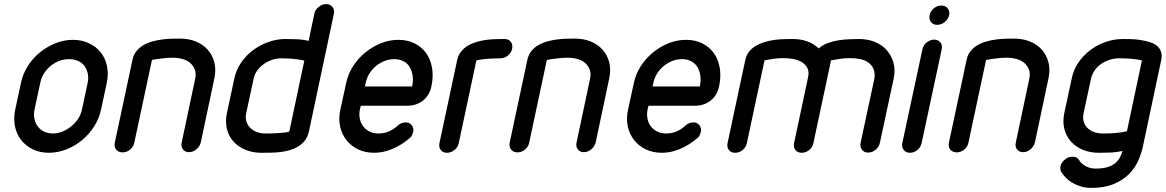

<svg xmlns="http://www.w3.org/2000/svg" viewBox="-20 -744 5677 935"><path d="M82 -340Q91 -384 115.5 -422.5Q140 -461 174.5 -489Q209 -517 250.5 -533.5Q292 -550 335 -550Q378 -550 413 -533.5Q448 -517 470.5 -489Q493 -461 501 -422.5Q509 -384 500 -340L472 -210Q463 -167 438.5 -128.5Q414 -90 379.5 -61.5Q345 -33 303 -16.5Q261 0 218 0Q175 0 140.5 -16.5Q106 -33 83.5 -61.5Q61 -90 53 -128.5Q45 -167 54 -210ZM148 -210Q143 -186 147.5 -165Q152 -144 164 -128Q176 -112 195 -103Q214 -94 238 -94Q261 -94 283.5 -103Q306 -112 326 -128Q346 -144 360 -165Q374 -186 379 -210L407 -341Q412 -366 407 -387.5Q402 -409 390 -424.5Q378 -440 358.5 -448Q339 -456 315 -456Q292 -456 270 -448Q248 -440 228.5 -424.5Q209 -409 195 -387.5Q181 -366 176 -340Z M634 -49Q630 -29 613.5 -15.5Q597 -2 577 -2Q557 -2 546 -15.5Q535 -29 539 -49L625 -452Q630 -477 644.5 -495Q659 -513 679 -524.5Q699 -536 723 -542.5Q747 -549 771 -552Q795 -555 817.5 -555.5Q840 -556 857 -556Q899 -556 933.5 -542Q968 -528 991 -502.5Q1014 -477 1023.5 -441.5Q1033 -406 1024 -363L958 -51Q953 -31 936.5 -17Q920 -3 900 -3Q881 -3 870.5 -17Q860 -31 865 -51L931 -363Q936 -388 928 -407Q920 -426 905 -438.5Q890 -451 867.5 -457Q845 -463 821 -463Q808 -463 793.5 -462Q779 -461 765 -459Q751 -457 739 -455.5Q727 -454 720 -452Z M1179 -193Q1174 -171 1180 -152.5Q1186 -134 1199 -121Q1212 -108 1231 -101Q1250 -94 1272 -94H1295Q1311 -94 1330 -95.5Q1349 -97 1365.5 -98.5Q1382 -100 1389 -104L1462 -449Q1436 -455 1407.5 -457.5Q1379 -460 1349 -460Q1327 -460 1305 -452.5Q1283 -445 1264.5 -432Q1246 -419 1232.5 -400.5Q1219 -382 1215 -360ZM1121 -361Q1130 -404 1154.5 -439.5Q1179 -475 1213.5 -500.5Q1248 -526 1288.5 -540Q1329 -554 1370 -554Q1393 -554 1423 -553Q1453 -552 1483 -545L1511 -678Q1515 -697 1532 -710.5Q1549 -724 1568 -724Q1588 -724 1599 -710Q1610 -696 1606 -677L1484 -102Q1478 -77 1465 -60Q1452 -43 1433.5 -31.5Q1415 -20 1393.5 -13.5Q1372 -7 1348.5 -4Q1325 -1 1302.5 -0.5Q1280 0 1261 0H1252Q1211 0 1176.5 -14Q1142 -28 1118.5 -53Q1095 -78 1085.5 -114Q1076 -150 1085 -193Z M1757 -323H1853H1917H1954H1974H1982H1987Q1993 -351 1989.5 -375Q1986 -399 1975.5 -417Q1965 -435 1945.5 -445.5Q1926 -456 1900 -456Q1875 -456 1852.5 -447Q1830 -438 1811 -422.5Q1792 -407 1779 -386Q1766 -365 1761 -341ZM1916 -132Q1925 -140 1935 -144Q1945 -148 1955 -148Q1975 -148 1985.5 -133.5Q1996 -119 1992 -101Q1990 -94 1986.5 -86Q1983 -78 1976 -72Q1933 -36 1889 -18Q1845 0 1803 0Q1759 0 1725 -16Q1691 -32 1668 -60.5Q1645 -89 1636.5 -127Q1628 -165 1637 -208L1666 -341Q1675 -384 1699.5 -422Q1724 -460 1759 -488.5Q1794 -517 1835 -533.5Q1876 -550 1920 -550Q1964 -550 1998.5 -533Q2033 -516 2055 -485.5Q2077 -455 2084 -413.5Q2091 -372 2081 -324Q2072 -280 2040 -254.5Q2008 -229 1962 -229H1737L1732 -208Q1728 -185 1732.5 -164Q1737 -143 1749.5 -127.5Q1762 -112 1780.5 -103Q1799 -94 1823 -94Q1856 -94 1880.5 -107Q1905 -120 1916 -132Z M2214 -47Q2210 -27 2193 -13.5Q2176 0 2157 0Q2137 0 2126.5 -13.5Q2116 -27 2120 -47L2206 -450Q2211 -475 2225.5 -493Q2240 -511 2260 -522.5Q2280 -534 2303 -540.5Q2326 -547 2350 -550Q2374 -553 2397 -553.5Q2420 -554 2437 -554Q2457 -554 2467.5 -540.5Q2478 -527 2474 -507Q2470 -487 2453.5 -473.5Q2437 -460 2417 -460Q2392 -460 2359 -458Q2326 -456 2300 -450Z M2557 -49Q2553 -29 2536.5 -15.5Q2520 -2 2500 -2Q2480 -2 2469 -15.5Q2458 -29 2462 -49L2548 -452Q2553 -477 2567.5 -495Q2582 -513 2602 -524.5Q2622 -536 2646 -542.5Q2670 -549 2694 -552Q2718 -555 2740.5 -555.5Q2763 -556 2780 -556Q2822 -556 2856.5 -542Q2891 -528 2914 -502.5Q2937 -477 2946.5 -441.5Q2956 -406 2947 -363L2881 -51Q2876 -31 2859.5 -17Q2843 -3 2823 -3Q2804 -3 2793.5 -17Q2783 -31 2788 -51L2854 -363Q2859 -388 2851 -407Q2843 -426 2828 -438.5Q2813 -451 2790.5 -457Q2768 -463 2744 -463Q2731 -463 2716.5 -462Q2702 -461 2688 -459Q2674 -457 2662 -455.5Q2650 -454 2643 -452Z M3158 -323H3254H3318H3355H3375H3383H3388Q3394 -351 3390.5 -375Q3387 -399 3376.5 -417Q3366 -435 3346.5 -445.5Q3327 -456 3301 -456Q3276 -456 3253.5 -447Q3231 -438 3212 -422.5Q3193 -407 3180 -386Q3167 -365 3162 -341ZM3317 -132Q3326 -140 3336 -144Q3346 -148 3356 -148Q3376 -148 3386.5 -133.5Q3397 -119 3393 -101Q3391 -94 3387.5 -86Q3384 -78 3377 -72Q3334 -36 3290 -18Q3246 0 3204 0Q3160 0 3126 -16Q3092 -32 3069 -60.5Q3046 -89 3037.5 -127Q3029 -165 3038 -208L3067 -341Q3076 -384 3100.5 -422Q3125 -460 3160 -488.5Q3195 -517 3236 -533.5Q3277 -550 3321 -550Q3365 -550 3399.5 -533Q3434 -516 3456 -485.5Q3478 -455 3485 -413.5Q3492 -372 3482 -324Q3473 -280 3441 -254.5Q3409 -229 3363 -229H3138L3133 -208Q3129 -185 3133.5 -164Q3138 -143 3150.5 -127.5Q3163 -112 3181.5 -103Q3200 -94 3224 -94Q3257 -94 3281.5 -107Q3306 -120 3317 -132Z M3617 -47Q3613 -27 3596.5 -13.5Q3580 0 3560 0Q3540 0 3529.5 -13.5Q3519 -27 3523 -47L3609 -450Q3614 -475 3628 -492.5Q3642 -510 3662 -521.5Q3682 -533 3706 -540Q3730 -547 3754 -550Q3778 -553 3801 -553.5Q3824 -554 3841 -554Q3879 -554 3911 -542.5Q3943 -531 3967 -508Q3986 -525 4012 -534.5Q4038 -544 4064.5 -548Q4091 -552 4117.5 -553Q4144 -554 4164 -554Q4205 -554 4240 -540Q4275 -526 4298 -500Q4321 -474 4331 -438.5Q4341 -403 4332 -361L4265 -49Q4261 -29 4244.5 -15Q4228 -1 4207 -1Q4188 -1 4177.5 -15Q4167 -29 4171 -49L4238 -361Q4242 -390 4233.5 -409Q4225 -428 4208 -440Q4191 -452 4167.5 -456.5Q4144 -461 4118 -461Q4094 -461 4071 -457.5Q4048 -454 4027 -450L3941 -47Q3937 -27 3920.5 -13.5Q3904 0 3884 0Q3864 0 3853.5 -13.5Q3843 -27 3847 -47L3915 -367Q3921 -394 3912 -412Q3903 -430 3885.5 -441Q3868 -452 3844 -456.5Q3820 -461 3794 -461Q3770 -461 3746 -457.5Q3722 -454 3703 -450Z M4507 -670Q4511 -690 4527.5 -703.5Q4544 -717 4564 -717Q4584 -717 4595 -703.5Q4606 -690 4602 -670Q4598 -651 4581 -637Q4564 -623 4544 -623Q4524 -623 4513.5 -637Q4503 -651 4507 -670ZM4472 -504Q4476 -524 4493 -537.5Q4510 -551 4529 -551Q4549 -551 4559.5 -537.5Q4570 -524 4566 -504L4468 -47Q4464 -27 4447.5 -13.5Q4431 0 4411 0Q4392 0 4381 -13.5Q4370 -27 4374 -47Z M4696 -49Q4692 -29 4675.5 -15.5Q4659 -2 4639 -2Q4619 -2 4608 -15.5Q4597 -29 4601 -49L4687 -452Q4692 -477 4706.5 -495Q4721 -513 4741 -524.5Q4761 -536 4785 -542.5Q4809 -549 4833 -552Q4857 -555 4879.5 -555.5Q4902 -556 4919 -556Q4961 -556 4995.5 -542Q5030 -528 5053 -502.5Q5076 -477 5085.5 -441.5Q5095 -406 5086 -363L5020 -51Q5015 -31 4998.5 -17Q4982 -3 4962 -3Q4943 -3 4932.5 -17Q4922 -31 4927 -51L4993 -363Q4998 -388 4990 -407Q4982 -426 4967 -438.5Q4952 -451 4929.5 -457Q4907 -463 4883 -463Q4870 -463 4855.5 -462Q4841 -461 4827 -459Q4813 -457 4801 -455.5Q4789 -454 4782 -452Z M5468 -105 5541 -450Q5520 -455 5492 -457.5Q5464 -460 5440 -460H5428Q5406 -460 5384 -453Q5362 -446 5343 -433Q5324 -420 5311 -401.5Q5298 -383 5293 -361L5257 -194Q5252 -170 5257.5 -151.5Q5263 -133 5276.5 -120Q5290 -107 5309 -100.5Q5328 -94 5350 -94H5360Q5385 -94 5414.5 -96.5Q5444 -99 5468 -105ZM5547 -37Q5539 3 5522.5 39.5Q5506 76 5476 106Q5444 136 5400.5 153.5Q5357 171 5294 171Q5268 171 5245.5 164.5Q5223 158 5204.5 147.5Q5186 137 5172.5 123.5Q5159 110 5150 96Q5145 89 5144 81Q5143 73 5144 66Q5149 44 5170 30Q5177 24 5185.5 21.5Q5194 19 5202 19Q5224 19 5235 35Q5237 41 5244 48Q5251 55 5261 61.5Q5271 68 5284.5 72.5Q5298 77 5314 77Q5352 77 5376 69Q5400 61 5415 47Q5426 37 5434 22.5Q5442 8 5446 -9Q5415 -2 5384 -1Q5353 0 5330 0Q5289 0 5254.5 -14Q5220 -28 5196.5 -53.5Q5173 -79 5163.5 -114.5Q5154 -150 5163 -194L5199 -361Q5208 -406 5233 -441.5Q5258 -477 5292 -502Q5326 -527 5366.5 -540.5Q5407 -554 5448 -554Q5465 -554 5487.5 -553.5Q5510 -553 5532 -549.5Q5554 -546 5575.5 -540Q5597 -534 5612 -522.5Q5627 -511 5633.5 -493.5Q5640 -476 5635 -452Z"/></svg>

Font: VDS
Style: Italic
Weight: 400
Designer: artmaker
Foundry: artmaker
Version: Version 1.000 2009 initial release